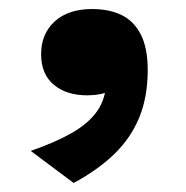

<svg xmlns="http://www.w3.org/2000/svg" viewBox="-20 -203 412 425"><path d="M143 202 48 131Q103 112 139.5 91Q176 70 195 43Q214 16 215 -21Q216 -32 218.5 -36Q221 -40 225 -38Q229 -36 234 -31Q239 -26 245 -19Q237 -9 225.5 -3Q214 3 201 5.5Q188 8 173 8Q127 8 99 -15.5Q71 -39 71 -83Q71 -128 101 -155.5Q131 -183 184 -183Q222 -183 249.5 -169.5Q277 -156 292 -126Q307 -96 307 -48Q307 11 288.5 56.5Q270 102 233.5 137.5Q197 173 143 202Z"/></svg>

Font: Roboto Serif
Style: Bold
Weight: 700
Designer: Greg Gazdowicz
Foundry: Commercial Type
Version: Version 1.008